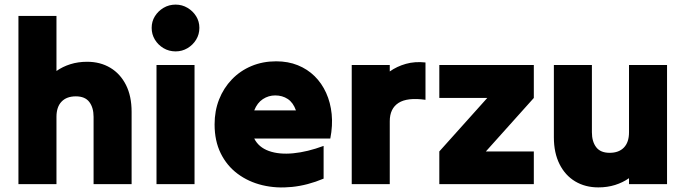

<svg xmlns="http://www.w3.org/2000/svg" viewBox="-20 -799 2969 833"><path d="M60 0Q60 -181 60 -365Q60 -549 60 -730Q101 -730 143 -730Q185 -730 225 -730Q225 -671 225 -610.5Q225 -550 225 -491Q252 -510 285.5 -520.5Q319 -531 358 -531Q415 -531 458.5 -505Q502 -479 526.5 -430.5Q551 -382 551 -314Q551 -236 551 -157Q551 -78 551 0Q511 0 469 0Q427 0 386 0Q386 -72 386 -146Q386 -220 386 -292Q386 -332 367.5 -356.5Q349 -381 309 -381Q269 -381 247 -358Q225 -335 225 -292Q225 -220 225 -146Q225 -72 225 0Q185 0 143 0Q101 0 60 0Z M742 -576Q742 -576 742 -576Q742 -576 742 -576Q713 -576 689.5 -590Q666 -604 652 -627Q638 -650 638 -678Q638 -706 652 -728.5Q666 -751 689.5 -765Q713 -779 742 -779Q770 -779 793.5 -765Q817 -751 831 -728.5Q845 -706 845 -678Q845 -650 831 -627Q817 -604 793.5 -590Q770 -576 742 -576ZM659 0Q659 -128 659 -258.5Q659 -389 659 -517Q700 -517 742 -517Q784 -517 824 -517Q824 -389 824 -258.5Q824 -128 824 0Q784 0 742 0Q700 0 659 0Z M1384 -24Q1384 -24 1384 -24Q1384 -24 1384 -24Q1315 5 1247 12Q1179 19 1118.5 4.5Q1058 -10 1011 -45Q964 -80 937.5 -134Q911 -188 911 -259Q911 -318 930.5 -367.5Q950 -417 986 -454.5Q1022 -492 1071 -512.5Q1120 -533 1178 -533Q1230 -533 1272 -516Q1314 -499 1345 -468.5Q1376 -438 1395 -396Q1414 -354 1419 -304Q1424 -254 1413 -198Q1331 -198 1248 -198Q1165 -198 1083 -198Q1102 -160 1146.5 -144Q1191 -128 1252.5 -134Q1314 -140 1384 -166Q1384 -131 1384 -95Q1384 -59 1384 -24ZM1174 -385Q1174 -385 1174 -385Q1174 -385 1174 -385Q1145 -385 1120.5 -369Q1096 -353 1083 -320Q1128 -320 1173.5 -320Q1219 -320 1264 -320Q1252 -354 1228.5 -369.5Q1205 -385 1174 -385Z M1506 0Q1506 -128 1506 -258.5Q1506 -389 1506 -517Q1547 -517 1589 -517Q1631 -517 1671 -517Q1671 -510 1671 -503Q1671 -496 1671 -489Q1702 -511 1741 -522Q1780 -533 1826 -528Q1826 -488 1826 -447Q1826 -406 1826 -366Q1747 -377 1709 -352.5Q1671 -328 1671 -273Q1671 -206 1671 -137Q1671 -68 1671 0Q1631 0 1589 0Q1547 0 1506 0Z M1886 0Q1886 -35 1886 -71Q1886 -107 1886 -142Q1938 -200 1990 -258Q2042 -316 2094 -374Q2042 -374 1990 -374Q1938 -374 1886 -374Q1886 -409 1886 -445.5Q1886 -482 1886 -517Q1987 -517 2091 -517Q2195 -517 2296 -517Q2296 -482 2296 -445.5Q2296 -409 2296 -374Q2244 -316 2192 -258Q2140 -200 2088 -142Q2140 -142 2192 -142Q2244 -142 2296 -142Q2296 -107 2296 -71Q2296 -35 2296 0Q2195 0 2091 0Q1987 0 1886 0Z M2874 -517Q2874 -389 2874 -258.5Q2874 -128 2874 0Q2834 0 2792 0Q2750 0 2709 0Q2709 -7 2709 -13Q2709 -19 2709 -26Q2682 -7 2648.5 3.5Q2615 14 2576 14Q2519 14 2475.5 -12Q2432 -38 2407.5 -87Q2383 -136 2383 -203Q2383 -281 2383 -360Q2383 -439 2383 -517Q2424 -517 2466 -517Q2508 -517 2548 -517Q2548 -445 2548 -371Q2548 -297 2548 -225Q2548 -185 2566.5 -160.5Q2585 -136 2625 -136Q2665 -136 2687 -159Q2709 -182 2709 -225Q2709 -297 2709 -371Q2709 -445 2709 -517Q2750 -517 2792 -517Q2834 -517 2874 -517Z"/></svg>

Font: Tilt Warp
Style: Regular
Weight: 400
Designer: Andy Clymer
Foundry: Andy Clymer
Version: Version 1.000